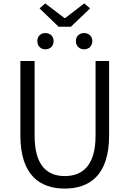

<svg xmlns="http://www.w3.org/2000/svg" viewBox="-20 -1088 756 1121"><path d="M358 13C502 13 617 -64 617 -297V-732H538V-296C538 -116 457 -60 358 -60C260 -60 182 -116 182 -296V-732H99V-297C99 -64 214 13 358 13ZM322 -932H394L506 -1039L472 -1068L361 -983H356L244 -1068L211 -1039ZM245 -800C273 -800 293 -820 293 -848C293 -876 273 -895 245 -895C217 -895 198 -876 198 -848C198 -820 217 -800 245 -800ZM471 -800C499 -800 519 -820 519 -848C519 -876 499 -895 471 -895C443 -895 423 -876 423 -848C423 -820 443 -800 471 -800Z"/></svg>

Font: Genne Gothic Normal
Style: Regular
Weight: 350
Designer: Ryoko NISHIZUKA (kana & ideographs); Paul D. Hunt (Latin, Greek & Cyrillic); Wenlong ZHANG (bopomofo); Sandoll Communica
Foundry: Adobe Systems Incorporated
Version: Version 1.004;PS 1.004;hotconv 16.6.51;makeotf.lib2.5.65220